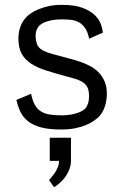

<svg xmlns="http://www.w3.org/2000/svg" viewBox="-20 -525 510 795"><path d="M47.9 -111.3 108.9 -136.7Q114.3 -108.9 124 -91.3Q133.8 -73.7 149.2 -64Q164.6 -54.2 185.8 -50.8Q207 -47.4 235.8 -47.4Q255.9 -47.4 272.2 -50.3Q288.6 -53.2 300.8 -57.4Q313 -61.5 320.8 -66.4Q328.6 -71.3 332.5 -75.2Q337.9 -80.1 343.3 -93.5Q348.6 -106.9 348.6 -126.5Q348.6 -147 343.5 -159.9Q338.4 -172.9 326.9 -181.6Q315.4 -190.4 297.4 -196.5Q279.3 -202.6 253.9 -209Q209 -221.2 172.4 -232.7Q135.7 -244.1 109.9 -260.7Q84 -277.3 70.1 -302Q56.2 -326.7 56.2 -365.7Q56.2 -383.3 59.6 -397.7Q63 -412.1 68.1 -423.3Q73.2 -434.6 79.3 -442.6Q85.4 -450.7 90.3 -455.6Q96.7 -461.9 108.9 -470.5Q121.1 -479 139.2 -486.6Q157.2 -494.1 181.4 -499.5Q205.6 -504.9 235.8 -504.9Q288.1 -504.9 320.6 -492.9Q353 -481 371.6 -463.4Q390.1 -445.8 397.2 -426Q404.3 -406.2 406.2 -390.1L349.1 -364.7Q343.3 -392.6 332.3 -408.7Q321.3 -424.8 306.4 -432.9Q291.5 -440.9 273.2 -442.9Q254.9 -444.8 233.9 -444.8Q214.8 -444.8 199.7 -442.1Q184.6 -439.5 173.3 -435.8Q162.1 -432.1 154.8 -427.7Q147.5 -423.3 143.6 -419.9Q138.7 -415.5 133.1 -404.3Q127.4 -393.1 127.4 -373Q128.4 -355 132.8 -343Q137.2 -331.1 148.2 -322.5Q159.2 -314 178 -307.4Q196.8 -300.8 227.1 -293.5Q245.1 -288.1 266.6 -282.7Q288.1 -277.3 309.8 -270Q331.5 -262.7 351.8 -252.2Q372.1 -241.7 387.7 -226.1Q403.3 -210.4 412.8 -188.5Q422.4 -166.5 422.4 -136.2Q422.4 -117.7 418.9 -101.8Q415.5 -85.9 410.2 -73.5Q404.8 -61 397.9 -51.8Q391.1 -42.5 384.3 -36.6Q377.9 -31.2 366.2 -23.2Q354.5 -15.1 336.2 -7.3Q317.9 0.5 292 5.9Q266.1 11.2 231.9 11.2Q181.2 11.2 148.2 2Q115.2 -7.3 95 -23.9Q74.7 -40.5 64.2 -62.7Q53.7 -85 47.9 -111.3ZM186 45.4H273.9V138.7Q273.9 161.1 265.9 179.7Q257.8 198.2 246.6 212.4Q235.4 226.6 223.4 236.1Q211.4 245.6 204.1 250.5L183.1 220.7Q188 214.8 195.1 206.5Q202.1 198.2 208.7 188Q215.3 177.7 220 166Q224.6 154.3 224.6 141.1H186Z"/></svg>

Font: Metrophobic
Style: Regular
Weight: 400
Designer: vernon adams
Foundry: vernon adams
Version: Version 1.000